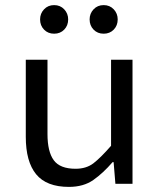

<svg xmlns="http://www.w3.org/2000/svg" viewBox="-20 -720 590 752"><path d="M137 -644Q137 -620 152.5 -604Q168 -588 192 -588Q216 -588 231.5 -604Q247 -620 247 -644Q247 -667 231.5 -683.5Q216 -700 192 -700Q168 -700 152.5 -683.5Q137 -667 137 -644ZM331 -644Q331 -620 346.5 -604Q362 -588 386 -588Q410 -588 425.5 -604Q441 -620 441 -644Q441 -667 425.5 -683.5Q410 -700 386 -700Q362 -700 346.5 -683.5Q331 -667 331 -644ZM166 -195Q166 -126 190.5 -92.5Q215 -59 276 -59Q318 -59 346 -80.5Q374 -102 415 -149V-486H499V0H432L425 -85H421Q384 -42 345.5 -15Q307 12 250 12Q162 12 121.5 -37.5Q81 -87 81 -184V-486H166Z"/></svg>

Font: Codetta
Style: Regular
Weight: 400
Italic angle: -11°
Designer: Ulrich Proeller
Foundry: PROSA GmbH
Version: Version 2.00;September 29, 2018;FontCreator 11.5.0.2427 64-b